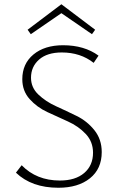

<svg xmlns="http://www.w3.org/2000/svg" viewBox="-20 -877 558 904"><path d="M269 -815 125 -716 110 -737 269 -857 428 -737 413 -716ZM126 -511Q126 -465 160.5 -432Q195 -399 243.5 -377Q292 -355 341 -331Q390 -307 424.5 -264Q459 -221 459 -161Q459 -82 403.5 -37.5Q348 7 255 7Q129 7 55 -64L82 -99Q152 -27 262 -27Q335 -27 376.5 -62.5Q418 -98 418 -158Q418 -210 383.5 -246.5Q349 -283 300 -305Q251 -327 202.5 -349.5Q154 -372 119.5 -410.5Q85 -449 85 -504Q85 -577 137.5 -620.5Q190 -664 277 -664Q377 -664 444 -615L421 -581Q359 -630 271 -630Q202 -630 164 -596.5Q126 -563 126 -511Z"/></svg>

Font: EauTestText Light
Style: Regular
Weight: 300
Designer: Christian Thalmann (Catharsis Fonts)
Version: Version 0.001;PS 000.001;hotconv 1.0.88;makeotf.lib2.5.64775